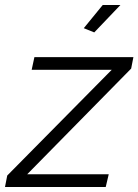

<svg xmlns="http://www.w3.org/2000/svg" viewBox="-55 -750 555 770"><path d="M323 -620 281 -637 357 -730H428ZM-26 -46 393 -470H72L83 -521H480L471 -475L54 -51H381L369 0H-35Z"/></svg>

Font: Raleway-v4020
Style: Italic
Weight: 400
Italic angle: -12°
Designer: Matt McInerney, Pablo Impallari, Rodrigo Fuenzalida
Foundry: Matt McInerney, Pablo Impallari, Rodrigo Fuenzalida
Version: Version 4.020;PS 004.020;hotconv 1.0.88;makeotf.lib2.5.64775